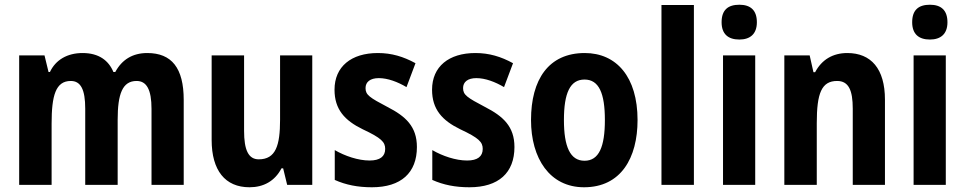

<svg xmlns="http://www.w3.org/2000/svg" viewBox="-20 -781 4077 811"><path d="M602 -557C540 -557 495 -529 467 -477H459C439 -525 398 -557 329 -557C264 -557 215 -528 191 -477H185L168 -547H61V0H198V-259C198 -377 215 -439 279 -439C321 -439 340 -403 340 -322V0H477V-275C477 -384 497 -439 557 -439C599 -439 620 -403 620 -321V0H756V-359C756 -494 705 -557 602 -557Z M1299 -547H1163V-275C1163 -167 1145 -108 1073 -108C1029 -108 1011 -148 1011 -228V-547H874V-190C874 -61 931 10 1034 10C1093 10 1141 -16 1169 -70H1176L1193 0H1299Z M1741 -160C1741 -247 1693 -290 1617 -329C1541 -369 1524 -380 1524 -409C1524 -435 1544 -451 1580 -451C1618 -451 1660 -435 1697 -413L1735 -514C1684 -542 1634 -557 1576 -557C1464 -557 1393 -500 1393 -402C1393 -319 1436 -272 1512 -235C1591 -198 1607 -181 1607 -152C1607 -120 1585 -103 1541 -103C1493 -103 1437 -122 1394 -147V-21C1441 0 1491 10 1551 10C1674 10 1741 -51 1741 -160Z M2153 -160C2153 -247 2105 -290 2029 -329C1953 -369 1936 -380 1936 -409C1936 -435 1956 -451 1992 -451C2030 -451 2072 -435 2109 -413L2147 -514C2096 -542 2046 -557 1988 -557C1876 -557 1805 -500 1805 -402C1805 -319 1848 -272 1924 -235C2003 -198 2019 -181 2019 -152C2019 -120 1997 -103 1953 -103C1905 -103 1849 -122 1806 -147V-21C1853 0 1903 10 1963 10C2086 10 2153 -51 2153 -160Z M2673 -274C2673 -456 2584 -557 2450 -557C2297 -557 2223 -445 2223 -274C2223 -112 2302 10 2447 10C2603 10 2673 -114 2673 -274ZM2362 -274C2362 -388 2388 -445 2449 -445C2510 -445 2535 -387 2535 -274C2535 -161 2510 -102 2449 -102C2388 -102 2362 -162 2362 -274Z M2911 0V-760H2774V0Z M3103 -761C3055 -761 3028 -739 3028 -687C3028 -637 3056 -614 3103 -614C3148 -614 3177 -637 3177 -687C3177 -738 3150 -761 3103 -761ZM3170 -547H3034V0H3170Z M3559 -557C3498 -557 3451 -529 3423 -476H3416L3400 -547H3293V0H3430V-261C3430 -387 3450 -439 3516 -439C3565 -439 3582 -399 3582 -322V0H3718V-360C3718 -491 3659 -557 3559 -557Z M3908 -761C3860 -761 3833 -739 3833 -687C3833 -637 3861 -614 3908 -614C3953 -614 3982 -637 3982 -687C3982 -738 3955 -761 3908 -761ZM3975 -547H3839V0H3975Z"/></svg>

Font: Noto Sans Georgian Condensed Bold
Style: Regular
Weight: 700
Width: 3
Designer: Monotype Design Team, Akaki Razmadze
Foundry: Google LLC
Version: Version 2.005